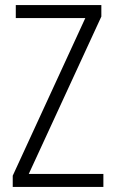

<svg xmlns="http://www.w3.org/2000/svg" viewBox="-20 -734 452 754"><path d="M386 0H30V-44L315 -663H42V-714H378V-669L93 -51H386Z"/></svg>

Font: Noto Sans Georgian Condensed Light
Style: Regular
Weight: 300
Width: 3
Designer: Monotype Design Team, Akaki Razmadze
Foundry: Google LLC
Version: Version 2.005; ttfautohint (v1.8.4.7-5d5b)